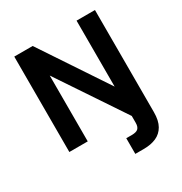

<svg xmlns="http://www.w3.org/2000/svg" viewBox="-208 -850 1154 1220"><g transform="rotate(-30 369.0 -240.0)"><path d="M73 0V-700H208L530 -216V-700H665V49Q665 111 643.5 148.5Q622 186 583.5 203Q545 220 492 220H430V105H471Q504 105 517.5 92Q531 79 531 50V0L208 -483V0Z"/></g></svg>

Font: DM Sans 10pt
Style: Bold
Weight: 700
Version: Version 4.004;gftools[0.9.30]